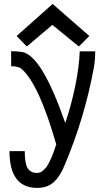

<svg xmlns="http://www.w3.org/2000/svg" viewBox="-20 -754 558 958"><path d="M242.7 -734.4 425.8 -574.2 373.5 -522 241.2 -629.9 113.8 -522 63 -574.2ZM164.1 108.9Q172.4 108.9 180.2 106Q188 103 195.1 96.7Q202.1 90.3 208 84Q213.9 77.6 219.7 66.4Q225.6 55.2 229.7 47.6Q233.9 40 239.3 26.4Q244.6 12.7 247.1 5.9Q249.5 -1 254.4 -15.1Q259.3 -29.3 260.7 -33.2Q175.3 -331.5 89.4 -408.7Q72.8 -423.8 35.6 -423.8V-498.5Q62.5 -498.5 89.8 -494.6Q187.5 -480 305.7 -140.1Q334.5 -224.6 354.7 -321.8Q375 -418.9 377.9 -498H455.1Q455.1 -454.6 448.2 -416Q401.9 -164.1 302.7 69.3Q281.2 124 249.3 153.8Q217.3 183.6 166 183.6Q27.3 183.6 27.3 0H103.5Q103.5 62 118.2 85.4Q132.8 108.9 164.1 108.9Z"/></svg>

Font: Fantasque Sans Mono
Style: Regular
Weight: 400
Monospace: yes
Designer: Jany Belluz
Version: Version 1.8.0 ; ttfautohint (v1.8.2)